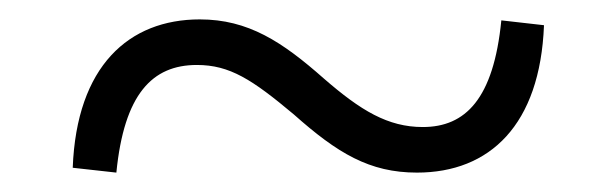

<svg xmlns="http://www.w3.org/2000/svg" viewBox="-20 -480 633 198"><path d="M314 -399C271 -437 236 -460 186 -460C113 -460 59 -412 55 -307L100 -302C108 -383 137 -413 183 -413C217 -413 240 -398 283 -362C328 -322 361 -302 410 -302C485 -302 537 -351 541 -454L497 -459C489 -378 460 -349 416 -349C380 -349 352 -366 314 -399Z"/></svg>

Font: Noto Serif CJK JP SemiBold
Style: Regular
Weight: 600
Designer: Ryoko NISHIZUKA 西塚涼子 (kana & ideographs); Frank Grießhammer (Latin, Greek & Cyrillic); Wenlong ZHANG 张文龙 (bopomofo); San
Foundry: Adobe
Version: Version 2.001;hotconv 1.1.0;makeotfexe 2.6.0